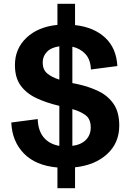

<svg xmlns="http://www.w3.org/2000/svg" viewBox="-20 -867 682 1003"><path d="M280 116V8Q166 -2 104.5 -65.5Q43 -129 39 -227L177 -245Q179 -184 208.5 -149Q238 -114 290 -105V-314Q222 -330 170 -354.5Q118 -379 88 -420Q58 -461 58 -527Q58 -613 118.5 -670Q179 -727 280 -737V-847H372V-736Q470 -725 529 -670.5Q588 -616 593 -522L455 -504Q453 -556 426 -585Q399 -614 358 -623V-433Q364 -432 370.5 -430.5Q377 -429 383 -428Q444 -415 494 -391Q544 -367 573.5 -324Q603 -281 603 -211Q603 -120 539.5 -62Q476 -4 372 7V116ZM203 -540Q203 -504 226 -484Q249 -464 290 -451V-625Q247 -619 225 -596Q203 -573 203 -540ZM454 -201Q454 -246 426 -266Q398 -286 358 -297V-105Q404 -111 429 -136.5Q454 -162 454 -201Z"/></svg>

Font: BDO Grotesk DemiBold
Style: Regular
Weight: 600
Designer: Deni Anggara
Foundry: Lokal Container
Version: Version 2.000